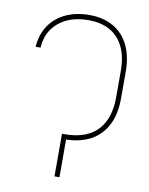

<svg xmlns="http://www.w3.org/2000/svg" viewBox="-83 -798 664 858"><g transform="rotate(10 248.5 -368.5)"><path d="M228 -193.4H231.9Q298.3 -192.9 343.3 -215.8Q388.2 -238.8 411.1 -284.2Q434.1 -329.6 434.1 -396.5V-514.6Q434.1 -578.6 413.1 -623Q392.1 -667.5 351.8 -690.7Q311.5 -713.9 253.4 -713.9Q169.9 -713.9 118.4 -671.1Q66.9 -628.4 63 -555.7H40.5Q44.4 -611.3 71.5 -652.1Q98.6 -692.9 145.3 -715.1Q191.9 -737.3 253.4 -737.3Q317.4 -737.3 362.8 -710.9Q408.2 -684.6 432.4 -634.8Q456.5 -585 456.5 -514.6V-396.5Q457 -324.2 431.2 -273.7Q405.3 -223.1 356.2 -197Q307.1 -170.9 236.8 -170.9H228ZM246.6 -193.4V0H224.1V-193.4Z"/></g></svg>

Font: Inter 16pt Thin
Style: Regular
Weight: 250
Version: Version 4.001;git-66647c0bb